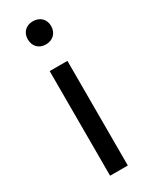

<svg xmlns="http://www.w3.org/2000/svg" viewBox="-203 -819 680 863"><g transform="rotate(-30 137.5 -387.5)"><path d="M92 0H184V-543H92ZM138 -655C174 -655 199 -679 199 -716C199 -751 174 -775 138 -775C102 -775 78 -751 78 -716C78 -679 102 -655 138 -655Z"/></g></svg>

Font: Source Han Sans JP
Style: Regular
Weight: 400
Designer: Ryoko NISHIZUKA 西塚涼子 (kana, bopomofo & ideographs); Paul D. Hunt (Latin, Greek & Cyrillic); Sandoll Communications 산돌커뮤니
Foundry: Adobe
Version: Version 2.004;hotconv 1.0.118;makeotfexe 2.5.65603